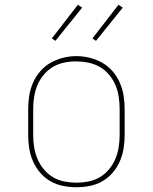

<svg xmlns="http://www.w3.org/2000/svg" viewBox="-20 -776 640 804"><path d="M300 8Q272 8 244 2.5Q216 -3 191.5 -17Q167 -31 148.5 -52.5Q130 -74 118.5 -100Q107 -126 102.5 -154Q98 -182 98 -210V-320Q98 -348 102.5 -376Q107 -404 118.5 -430Q130 -456 148.5 -477.5Q167 -499 191.5 -513Q216 -527 244 -534Q272 -541 300 -541Q328 -541 356 -534Q384 -527 408.5 -513Q433 -499 451.5 -477.5Q470 -456 481.5 -430Q493 -404 497.5 -376Q502 -348 502 -320V-210Q502 -182 497.5 -154Q493 -126 481.5 -100Q470 -74 451.5 -52.5Q433 -31 408.5 -17Q384 -3 356 2.5Q328 8 300 8ZM300 -11Q325 -11 350.5 -16Q376 -21 398 -34Q420 -47 436.5 -67Q453 -87 463 -110.5Q473 -134 477 -159.5Q481 -185 481 -210V-320Q481 -346 477 -371.5Q473 -397 463 -420.5Q453 -444 436 -464Q419 -484 396.5 -496.5Q374 -509 348.5 -514Q323 -519 298 -519Q272 -519 247 -513.5Q222 -508 200.5 -495Q179 -482 162.5 -462Q146 -442 136.5 -419Q127 -396 123 -370.5Q119 -345 119 -320V-210Q119 -185 123 -159.5Q127 -134 137 -110.5Q147 -87 163.5 -67Q180 -47 202 -34Q224 -21 249.5 -16Q275 -11 300 -11ZM382 -605 367 -615 476 -756 494 -744ZM212 -605 197 -615 306 -756 324 -744Z"/></svg>

Font: Iosevka Slab Thin Extended
Style: Regular
Weight: 100
Width: 7
Monospace: yes
Designer: Belleve Invis
Foundry: Belleve Invis
Version: Version 11.1.1; ttfautohint (v1.8.3)